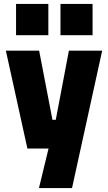

<svg xmlns="http://www.w3.org/2000/svg" viewBox="-20 -759 551 981"><path d="M10 0ZM228 0H120L10 -500H180L248 -147H265L332 -500H502L348 202H179ZM62 -739H227V-579H62ZM289 -739H453V-579H289Z"/></svg>

Font: Cairo Black
Style: Regular
Weight: 900
Designer: Mohamed Gaber, the designers of Titillium
Foundry: Kief Type Foundry
Version: Version 2.009; ttfautohint (v1.5.33-1714) -l 8 -r 50 -G 200 